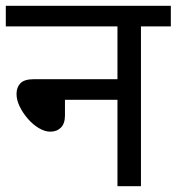

<svg xmlns="http://www.w3.org/2000/svg" viewBox="-20 -642 609 662"><path d="M0 -622H569V-551H466V0H385V-298H204V-244Q204 -216 190 -202Q176 -188 153 -188Q135 -188 114.5 -200Q94 -212 76.5 -232Q59 -252 48 -274.5Q37 -297 37 -318Q37 -341 50.5 -355Q64 -369 98 -369H385V-551H0Z"/></svg>

Font: hindi25
Style: Book
Weight: 400
Designer: Jelle Bosma - Monotype Design Team
Foundry: Monotype Imaging Inc.
Version: Version 2.003